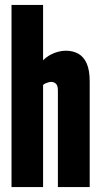

<svg xmlns="http://www.w3.org/2000/svg" viewBox="-20 -760 409 780"><path d="M26.8 0V-740H155V-515.2Q168.8 -528.6 184.3 -537.1Q199.8 -545.6 216.1 -549.8Q232.5 -554 247 -554Q276.4 -554 298.3 -541.7Q320.2 -529.4 332.3 -502.1Q344.4 -474.9 344.4 -428.8V0H215.2V-393.2Q215.2 -412 207.4 -419.6Q199.6 -427.2 188.2 -427.2Q183.3 -427.2 177.2 -425.7Q171.2 -424.2 165.4 -421.6Q159.5 -419 155 -414.8V0Z"/></svg>

Font: Georama ExtraCondensed Thin
Style: Regular
Weight: 100
Width: 2
Designer: Jean-Baptiste Levee
Foundry: Production Type
Version: Version 1.001